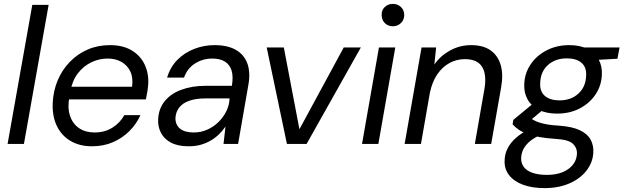

<svg xmlns="http://www.w3.org/2000/svg" viewBox="-20 -740 3205 987"><path d="M19 0 146 -715H230L103 0Z M453 12Q389 12 342.5 -15.5Q296 -43 272 -93Q248 -143 251 -211Q254 -274 277 -328Q300 -382 339.5 -422.5Q379 -463 431 -485.5Q483 -508 545 -508Q612 -508 657 -481Q702 -454 723.5 -408.5Q745 -363 742 -308Q741 -291 737.5 -269Q734 -247 730 -229H316L327 -294H659Q665 -341 650 -372.5Q635 -404 605 -421.5Q575 -439 533 -439Q490 -439 450 -420Q410 -401 381 -364Q352 -327 342 -271L337 -243Q326 -188 339.5 -146Q353 -104 386 -81.5Q419 -59 466 -59Q518 -59 557.5 -83.5Q597 -108 619 -148H702Q681 -102 645 -66Q609 -30 560.5 -9Q512 12 453 12Z M950 12Q894 12 858.5 -7Q823 -26 807 -58Q791 -90 793 -126Q795 -180 826 -219Q857 -258 912 -278.5Q967 -299 1039 -299H1172Q1180 -347 1170.5 -377.5Q1161 -408 1136 -423.5Q1111 -439 1072 -439Q1023 -439 983 -414Q943 -389 926 -341H839Q855 -395 891.5 -432Q928 -469 978 -488.5Q1028 -508 1083 -508Q1151 -508 1193.5 -483Q1236 -458 1252 -412.5Q1268 -367 1257 -305L1204 0H1129L1139 -88H1138Q1123 -66 1104 -48Q1085 -30 1061.5 -16.5Q1038 -3 1010.5 4.5Q983 12 950 12ZM976 -59Q1013 -59 1045.5 -73.5Q1078 -88 1103 -112.5Q1128 -137 1143.5 -168.5Q1159 -200 1160 -233V-234H1034Q987 -234 953 -222Q919 -210 901.5 -187.5Q884 -165 882 -135Q881 -99 905 -79Q929 -59 976 -59Z M1455 0 1351 -496H1439L1519 -77H1520L1747 -496H1835L1556 0Z M1841 0 1928 -496H2012L1925 0ZM2000 -605Q1974 -605 1958 -621.5Q1942 -638 1942 -663Q1941 -688 1958 -704Q1975 -720 2000 -720Q2024 -720 2041 -704Q2058 -688 2058 -663Q2058 -638 2041 -621.5Q2024 -605 2000 -605Z M2060 0 2147 -496H2222L2213 -410H2214Q2246 -455 2295.5 -481.5Q2345 -508 2402 -508Q2464 -508 2502 -481Q2540 -454 2554 -405.5Q2568 -357 2556 -290L2505 0H2421L2470 -281Q2483 -356 2458.5 -396Q2434 -436 2370 -436Q2327 -436 2290.5 -416Q2254 -396 2228 -358Q2202 -320 2190 -264L2144 0Z M2779 227Q2716 227 2669.5 210Q2623 193 2597.5 161Q2572 129 2574 84Q2575 51 2589.5 22.5Q2604 -6 2632 -31Q2660 -56 2703 -77L2753 -44Q2706 -22 2683 7.5Q2660 37 2659 72Q2658 98 2672.5 118Q2687 138 2717.5 148.5Q2748 159 2791 159Q2860 159 2902 128.5Q2944 98 2946 49Q2947 20 2925 -1Q2903 -22 2837 -26Q2789 -29 2753 -35.5Q2717 -42 2691 -51.5Q2665 -61 2646.5 -73.5Q2628 -86 2615 -101L2619 -124L2727 -213L2786 -188L2680 -99L2697 -139Q2710 -130 2722.5 -123Q2735 -116 2751.5 -110.5Q2768 -105 2792.5 -100.5Q2817 -96 2854 -94Q2923 -89 2962 -70Q3001 -51 3016.5 -21.5Q3032 8 3030 43Q3028 93 2996.5 135Q2965 177 2909 202Q2853 227 2779 227ZM2844 -156Q2787 -156 2748.5 -176Q2710 -196 2691.5 -230Q2673 -264 2675 -307Q2677 -364 2708 -409.5Q2739 -455 2790.5 -481.5Q2842 -508 2906 -508Q2963 -508 3001 -488Q3039 -468 3057.5 -434Q3076 -400 3074 -357Q3072 -300 3041.5 -254.5Q3011 -209 2960 -182.5Q2909 -156 2844 -156ZM2856 -224Q2915 -224 2953 -258.5Q2991 -293 2993 -350Q2996 -394 2969.5 -417Q2943 -440 2894 -440Q2835 -440 2797 -406Q2759 -372 2757 -314Q2754 -270 2781 -247Q2808 -224 2856 -224ZM2973 -428 2959 -496H3165L3154 -438Z"/></svg>

Font: DM Sans 28pt
Style: Italic
Weight: 400
Italic angle: -10°
Version: Version 4.004;gftools[0.9.30]